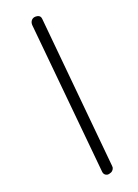

<svg xmlns="http://www.w3.org/2000/svg" viewBox="-98 -863 743 1035"><g transform="rotate(-10 273.5 -345.5)"><path d="M404 108Q395 108 388 102.5Q381 97 379 88L145 -757Q144 -760 144 -766Q144 -780 153 -789.5Q162 -799 180 -799Q199 -799 204 -780L437 65Q439 71 439 75Q439 84 433 92.5Q427 101 416 105Q410 108 404 108Z"/></g></svg>

Font: Kodchasan Light
Style: Italic
Weight: 300
Italic angle: -10°
Version: Version 1.000; ttfautohint (v1.6)